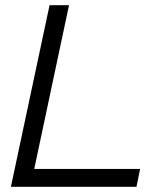

<svg xmlns="http://www.w3.org/2000/svg" viewBox="-20 -720 632 740"><path d="M22 0 171 -700H246L112 -69H520L506 0Z"/></svg>

Font: Red Hat Display
Style: Italic
Weight: 300
Italic angle: -12°
Designer: Pentagram, MCKL
Foundry: Pentagram, MCKL
Version: Version 1.023